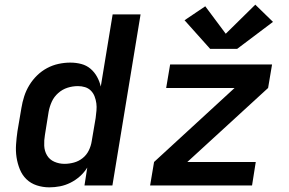

<svg xmlns="http://www.w3.org/2000/svg" viewBox="-20 -797 1240 825"><path d="M192 8Q164 8 138 -0.5Q112 -9 93.5 -27Q75 -45 65 -70Q55 -95 51 -121.5Q47 -148 49 -176.5Q51 -205 55 -233L72 -333Q76 -358 84 -383Q92 -408 106 -431Q120 -454 139.5 -473Q159 -492 182.5 -504.5Q206 -517 231.5 -522.5Q257 -528 282 -528Q307 -528 329.5 -522Q352 -516 369 -501.5Q386 -487 397 -467Q408 -447 413 -425L464 -735H584L463 0H343L355 -77Q342 -56 323.5 -39.5Q305 -23 283 -12Q261 -1 238 3.5Q215 8 192 8ZM257 -93Q277 -93 297.5 -98.5Q318 -104 335 -117.5Q352 -131 361.5 -150.5Q371 -170 374 -190L391 -290Q393 -306 394.5 -322Q396 -338 394 -353Q392 -368 386.5 -382.5Q381 -397 370.5 -407.5Q360 -418 345.5 -422.5Q331 -427 315 -427Q292 -427 270 -420Q248 -413 230 -397Q212 -381 202.5 -360Q193 -339 189 -317L173 -217Q169 -194 170 -171Q171 -148 182 -129.5Q193 -111 213.5 -102Q234 -93 257 -93ZM625 0 642 -101 988 -419H694L711 -520H1149L1132 -419L785 -101H1079L1063 0ZM883 -587 773 -710 862 -770 950 -652 1077 -777 1153 -703 999 -587Z"/></svg>

Font: Zed Sans Extended
Style: Bold Italic
Weight: 700
Width: 7
Italic angle: -9°
Designer: Belleve Invis
Foundry: Belleve Invis
Version: Version 1.0.0; ttfautohint (v1.8.4)